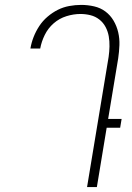

<svg xmlns="http://www.w3.org/2000/svg" viewBox="-20 -763 540 783"><path d="M375 0H335L423 -531Q426 -552 426.5 -573.5Q427 -595 423.5 -615Q420 -635 410.5 -653Q401 -671 385 -683.5Q369 -696 349 -701Q329 -706 308 -706Q280 -706 251 -697Q222 -688 199 -668Q176 -648 162.5 -620.5Q149 -593 144 -565H104Q108 -589 117 -612Q126 -635 140 -656.5Q154 -678 174 -695Q194 -712 216 -723Q238 -734 262.5 -738.5Q287 -743 311 -743Q338 -743 364 -737Q390 -731 410 -716Q430 -701 443 -679Q456 -657 462 -631.5Q468 -606 467 -579Q466 -552 462 -525L421 -278H476L470 -242H415Z"/></svg>

Font: Iosevka Term Curly Extralight
Style: Italic
Weight: 200
Italic angle: -9°
Designer: Belleve Invis
Foundry: Belleve Invis
Version: Version 32.3.0